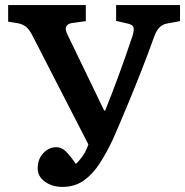

<svg xmlns="http://www.w3.org/2000/svg" viewBox="-20 -720 727 754"><path d="M225 14Q185 14 156.5 -6.5Q128 -27 128 -59Q128 -95 150 -118.5Q172 -142 201 -142Q222 -142 239 -125Q256 -108 278 -76Q287 -84 302 -103.5Q317 -123 327 -153L107 -581Q95 -604 82.5 -614.5Q70 -625 49 -629L12 -635V-700H317V-637L266 -630Q247 -628 240.5 -616.5Q234 -605 246 -582L389 -286H393Q417 -345 445 -421Q473 -497 501 -581Q508 -605 503.5 -614.5Q499 -624 479 -628L436 -638V-700H687V-637L638 -628Q620 -625 607.5 -613.5Q595 -602 585 -575Q562 -510 534 -439Q506 -368 477.5 -299.5Q449 -231 423 -172Q399 -121 372 -79Q345 -37 309.5 -11.5Q274 14 225 14Z"/></svg>

Font: Literata 12pt SemiBold
Style: Regular
Weight: 600
Designer: Latin by Veronika Burian and Jose Scaglione. Greek by Irene Vlachou. Cyrillic by Vera Evstafieva.
Foundry: TypeTogether
Version: Version 3.002